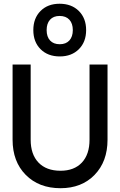

<svg xmlns="http://www.w3.org/2000/svg" viewBox="-20 -993 639 1021"><path d="M297.9 -692.9Q234.4 -692.9 195.8 -731.4Q157.2 -770 157.2 -833Q157.2 -896 195.6 -934.6Q233.9 -973.1 296.9 -973.1Q360.4 -973.1 399.2 -934.6Q438 -896 438 -833Q438 -770 399.4 -731.4Q360.8 -692.9 297.9 -692.9ZM228 -833Q228 -797.4 246.3 -777.6Q264.6 -757.8 297.9 -757.8Q330.6 -757.8 348.9 -777.8Q367.2 -797.9 367.2 -833Q367.2 -868.2 348.9 -888.2Q330.6 -908.2 296.9 -908.2Q264.2 -908.2 246.1 -888.2Q228 -868.2 228 -833ZM46.9 -649.9H143.1V-250Q143.1 -171.9 184.8 -128.4Q226.6 -85 301.8 -85Q374.5 -85 415.3 -128.4Q456.1 -171.9 456.1 -250V-649.9H551.8V-250Q551.8 -133.8 482.9 -63Q414.1 7.8 301.8 7.8Q187 7.8 116.9 -63Q46.9 -133.8 46.9 -250Z"/></svg>

Font: Overused Grotesk Medium
Style: Regular
Weight: 500
Version: Version 0.002